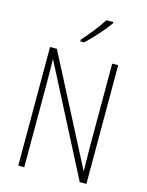

<svg xmlns="http://www.w3.org/2000/svg" viewBox="-137 -1032 855 1116"><g transform="rotate(15 290.0 -474.5)"><path d="M403 -942V-949H361C331 -901 289 -850 246 -801V-791H269C312 -830 371 -896 403 -942ZM495 0V-714H459V-209C459 -172 460 -117 461 -70H459L126 -714H85V0H121V-514C121 -569 120 -608 119 -648H121L455 0Z"/></g></svg>

Font: Noto Sans Bengali Condensed ExtraLight
Style: Regular
Weight: 200
Width: 3
Designer: Joana Ranito - Universal Thirst; Jelle Bosma - Monotype Design Team
Foundry: Universal Thirst ehf.
Version: Version 3.000